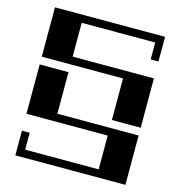

<svg xmlns="http://www.w3.org/2000/svg" viewBox="-123 -804 1009 1075"><g transform="rotate(15 382.0 -266.0)"><path d="M656 -552V-650H230V-454H701V-168H534V-409H63V-695H701V-552ZM108 20V118H534V-78H63V-364H230V-123H701V163H63V20Z"/></g></svg>

Font: Geostar Fill
Style: Regular
Weight: 400
Designer: Joe Prince
Foundry: Joe Prince
Version: Version 1.002